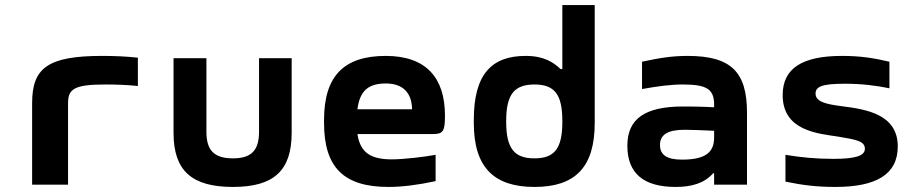

<svg xmlns="http://www.w3.org/2000/svg" viewBox="-20 -730 3640 759"><path d="M398 -396C428 -396 482 -395 525 -390V-502C479 -507 432 -509 384 -509C168 -509 107 -461 107 -322V0H249V-322C249 -379 274 -396 398 -396Z M666 -205C666 -56 737 9 901 9C1063 9 1133 -56 1133 -205V-500H1004V-209C1004 -136 974 -104 901 -104C826 -104 796 -136 796 -209V-500H666Z M1739 -273C1739 -422 1665 -509 1505 -509C1341 -509 1261 -431 1261 -256V-244C1261 -66 1341 9 1516 9C1569 9 1633 1 1702 -14V-118C1660 -110 1575 -100 1529 -100C1445 -100 1404 -127 1393 -200H1689C1731 -200 1739 -209 1739 -273ZM1393 -298C1402 -370 1435 -400 1505 -400C1573 -400 1608 -363 1609 -298Z M1853 -256V-244C1853 -69 1932 9 2093 9C2254 9 2331 -69 2331 -244V-710H2203V-457H2196C2168 -483 2132 -509 2058 -509C1923 -509 1853 -436 1853 -256ZM1981 -248V-252C1981 -358 2014 -396 2093 -396C2172 -396 2203 -357 2203 -252V-248C2203 -143 2172 -104 2093 -104C2014 -104 1981 -142 1981 -248Z M2698 -509C2637 -509 2587 -501 2518 -486V-378C2579 -389 2632 -396 2679 -396C2775 -396 2803 -377 2803 -316V-306C2746 -309 2702 -309 2680 -309C2529 -309 2460 -260 2460 -154C2460 -44 2525 9 2651 9C2715 9 2765 -6 2799 -45H2803V0H2933V-284C2933 -445 2871 -509 2698 -509ZM2589 -157C2589 -198 2620 -217 2687 -217C2714 -217 2761 -215 2803 -213V-186C2803 -128 2769 -99 2676 -99C2617 -99 2589 -117 2589 -157Z M3293 -190C3365 -178 3399 -172 3399 -142C3399 -114 3362 -102 3274 -102C3205 -102 3145 -108 3085 -118V-12C3153 2 3208 9 3282 9C3443 9 3529 -40 3529 -151C3529 -279 3403 -298 3309 -310C3247 -318 3204 -327 3204 -360C3204 -387 3228 -399 3319 -399C3386 -399 3443 -392 3496 -381V-486C3433 -501 3379 -509 3309 -509C3151 -509 3074 -460 3074 -354C3074 -212 3215 -202 3293 -190Z"/></svg>

Font: LT Wave Mono Bold
Style: Regular
Weight: 700
Designer: Daniel Lyons
Version: Version 2.5 (Glyphs App)